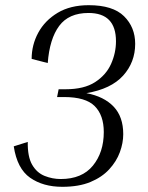

<svg xmlns="http://www.w3.org/2000/svg" viewBox="-20 -710 571 740"><path d="M455 -193Q455 -159 442 -123.5Q429 -88 401 -57.5Q373 -27 328.5 -8.5Q284 10 220 10Q146 10 96 -25Q46 -60 33 -146L87 -163Q86 -106 104 -75Q122 -44 152 -32Q182 -20 214 -20Q296 -20 338 -71.5Q380 -123 380 -201Q380 -266 345 -301Q310 -336 227 -336H200L206 -366H233Q304 -366 346.5 -393.5Q389 -421 408 -463.5Q427 -506 427 -551Q427 -660 321 -660Q245 -660 208 -610Q171 -560 164 -467L102 -483Q102 -537 127.5 -584Q153 -631 202 -660.5Q251 -690 322 -690Q415 -690 458 -647.5Q501 -605 501 -541Q501 -470 454.5 -418.5Q408 -367 313 -351Q381 -338 418 -299Q455 -260 455 -193Z"/></svg>

Font: Inria Serif Light
Style: Italic
Weight: 300
Italic angle: -10°
Designer: Black Foundry Team
Foundry: Black Foundry
Version: Version 1.000; ttfautohint (v1.8.3)